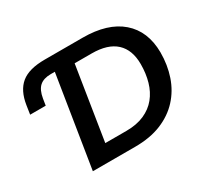

<svg xmlns="http://www.w3.org/2000/svg" viewBox="-142 -913 1197 1121"><g transform="rotate(-30 456.0 -352.5)"><path d="M188 0 286 -614H259Q210 -614 183.5 -590.5Q157 -567 148 -513L141 -469H36L45 -528Q59 -619 111.5 -662Q164 -705 270 -705H526Q694 -705 785 -626Q876 -547 877 -404Q877 -319 852 -245.5Q827 -172 776.5 -117Q726 -62 650.5 -31Q575 0 473 0ZM333 -106H475Q545 -106 596 -128.5Q647 -151 679.5 -191Q712 -231 727.5 -285Q743 -339 743 -402Q743 -498 688.5 -548.5Q634 -599 526 -599H411Z"/></g></svg>

Font: Nunito Sans 12pt ExtraLight
Style: Italic
Weight: 200
Italic angle: -9°
Designer: Vernon Adams
Foundry: Vernon Adams
Version: Version 3.101;gftools[0.9.27]